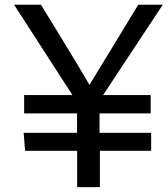

<svg xmlns="http://www.w3.org/2000/svg" viewBox="-20 -772 691 792"><path d="M298.3 0V-149.9H83.5L77.6 -224.1H297.9V-304.2H79.6V-379.9H278.8L38.1 -752.4H148.9Q168.9 -719.7 235.6 -611.1Q302.2 -502.4 349.1 -421.9L550.3 -752.4H651.4L405.3 -379.9H601.6V-304.2H390.6V-224.1H603.5V-149.9H392.1V0Z"/></svg>

Font: Oxygen Mono
Style: Regular
Weight: 400
Designer: Vernon Adams
Foundry: Vernon Adams
Version: Version 0.201; ttfautohint (v0.8) -r 50 -G 200 -x